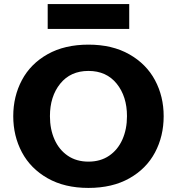

<svg xmlns="http://www.w3.org/2000/svg" viewBox="-20 -910 868 942"><path d="M45 0ZM45 -340Q45 -437 87.5 -517Q130 -597 213.5 -644Q297 -691 414 -691Q531 -691 614.5 -643.5Q698 -596 740.5 -516.5Q783 -437 783 -340Q783 -242 740.5 -162Q698 -82 614.5 -35Q531 12 414 12Q297 12 213.5 -35.5Q130 -83 87.5 -163Q45 -243 45 -340ZM603 -340Q603 -437 552.5 -499.5Q502 -562 414 -562Q326 -562 275.5 -499.5Q225 -437 225 -340Q225 -276 247.5 -225.5Q270 -175 312.5 -146Q355 -117 414 -117Q473 -117 515.5 -146Q558 -175 580.5 -225.5Q603 -276 603 -340ZM214 -890H614V-768H214Z"/></svg>

Font: Martel Sans Black
Style: Regular
Weight: 900
Designer: Dan Reynolds and Mathieu Réguer
Foundry: Dan Reynolds and Mathieu Réguer
Version: Version 1.002; ttfautohint (v1.1) -l 5 -r 5 -G 72 -x 0 -D la